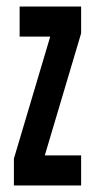

<svg xmlns="http://www.w3.org/2000/svg" viewBox="-20 -567 290 587"><path d="M22.5 0V-82L133.5 -455H40V-547H228V-465L117 -92H228V0Z"/></svg>

Font: League Gothic SemiCondensed
Style: Regular
Weight: 400
Width: 4
Designer: The League of Moveable Type
Version: Version 2.001